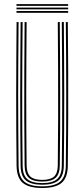

<svg xmlns="http://www.w3.org/2000/svg" viewBox="-20 -907 410 932"><path d="M185 5.5Q119 5.5 90.1 -19.8Q61.2 -45 60.5 -102.8Q59.5 -188.8 59 -275.2Q58.5 -361.8 58.6 -449Q58.8 -536.2 59.2 -624Q59.8 -711.8 60.5 -800H70.2Q69.5 -713.8 68.9 -627.1Q68.2 -540.5 68.2 -453.6Q68.2 -366.8 68.8 -279.2Q69.2 -191.8 70.2 -103Q71 -48 98.2 -25.2Q125.5 -2.5 185 -2.5Q244.5 -2.5 271.6 -25.2Q298.8 -48 299.5 -103Q300.8 -189 301.1 -275.5Q301.5 -362 301.5 -449.1Q301.5 -536.2 300.9 -624.1Q300.2 -712 299.5 -800H309.2Q310.5 -682.2 311 -566.9Q311.5 -451.5 311.1 -336.1Q310.8 -220.8 309.2 -102.8Q308.5 -45 279.6 -19.8Q250.8 5.5 185 5.5ZM185 -10.2Q130.8 -10.2 105.6 -31.4Q80.5 -52.5 80 -103.2Q79 -189.2 78.5 -275.9Q78 -362.5 78.1 -449.4Q78.2 -536.2 78.8 -624Q79.2 -711.8 80 -800H89.8Q89 -713.2 88.5 -626.6Q88 -540 87.9 -453.1Q87.8 -366.2 88.2 -278.9Q88.8 -191.5 89.8 -103.2Q90.2 -57 112.8 -37.6Q135.2 -18.2 185 -18.2Q234.5 -18.2 257 -37.6Q279.5 -57 280 -103.2Q281.2 -189.2 281.6 -275.9Q282 -362.5 281.9 -449.5Q281.8 -536.5 281.2 -624.1Q280.8 -711.8 280 -800H289.8Q290.5 -712 291.1 -625.2Q291.8 -538.5 291.8 -452Q291.8 -365.5 291.4 -278.5Q291 -191.5 289.8 -103.2Q289.2 -52.5 264.1 -31.4Q239 -10.2 185 -10.2ZM185 -25.8Q139.8 -25.8 119.9 -43.9Q100 -62 99.5 -103.5Q98 -219 97.8 -334.2Q97.5 -449.5 98 -565.8Q98.5 -682 99.5 -800H109.2Q108.5 -713.5 108 -626.5Q107.5 -539.5 107.4 -452.2Q107.2 -365 107.8 -277.8Q108.2 -190.5 109.2 -103.5Q109.8 -66.5 127.2 -50.1Q144.8 -33.8 185 -33.8Q225.2 -33.8 242.6 -50.1Q260 -66.5 260.5 -103.5Q262 -219.2 262.2 -334.5Q262.5 -449.8 262 -565.9Q261.5 -682 260.5 -800H270.2Q271 -712.2 271.5 -624.9Q272 -537.5 272.1 -450.6Q272.2 -363.8 271.9 -277Q271.5 -190.2 270.2 -103.5Q269.8 -61.8 249.8 -43.8Q229.8 -25.8 185 -25.8ZM60 -878.5V-887H310.8V-878.5ZM60 -845V-853.5H310.8V-845ZM60 -861.8V-870.2H310.8V-861.8Z"/></svg>

Font: Big Shoulders Inline Text Thin ExtraLight
Style: Regular
Weight: 250
Version: Version 2.002